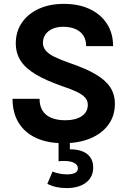

<svg xmlns="http://www.w3.org/2000/svg" viewBox="-20 -734 657 991"><path d="M44.7 -224.1Q44.7 -151.5 76.3 -100.1Q108 -48.8 166.9 -21.8Q225.8 5.2 307.5 5.2Q387.2 5.2 447 -19.9Q506.8 -45.1 539.9 -90.9Q573 -136.7 573 -198.4Q573 -246.6 549.2 -283.3Q525.4 -319.9 474.3 -350.1Q423.3 -380.3 340.7 -408.5Q290.8 -425.8 260.1 -441.1Q229.4 -456.4 215.5 -473.7Q201.6 -491 201.6 -512.7Q201.6 -537.8 214.7 -556.4Q227.7 -575 251.3 -585.4Q274.8 -595.7 305.6 -595.7Q343 -595.7 369.6 -584.1Q396.1 -572.5 410.4 -550.2Q424.8 -527.9 424.8 -495.9H563.7Q563.7 -562.3 532 -611.3Q500.3 -660.4 443.3 -687.2Q386.3 -714 309.6 -714Q235.9 -714 180 -688.4Q124.2 -662.8 92.9 -616.9Q61.5 -570.9 61.5 -510Q61.5 -459.5 86.7 -420.4Q111.8 -381.3 165.1 -349.7Q218.4 -318 303.6 -288.4Q350.7 -272.8 379.1 -258.7Q407.5 -244.5 420.4 -229Q433.2 -213.5 433.2 -193.1Q433.2 -155.4 401.7 -134.4Q370.1 -113.3 317.3 -113.3Q275.1 -113.3 245.3 -125.6Q215.4 -137.9 199.7 -162.7Q184.1 -187.4 184.1 -224.1ZM461 130.7Q461 85.5 429.8 61Q398.6 36.6 340.6 36.6V-0.5H282.3V98.5Q289.3 97.7 296.5 97.2Q303.8 96.8 310.6 96.8Q344.5 96.8 363.2 107Q382 117.1 382 134.5Q382 166 325 166Q306 166 285.7 161.8Q265.3 157.6 251.2 151.4L224.4 214.9Q247.3 226.4 271.9 231.6Q296.5 236.8 323.6 236.8Q386.9 236.8 423.9 208.5Q461 180.1 461 130.7Z"/></svg>

Font: Estedad-FD VF
Style: Regular
Weight: 100
Designer: Amin Abedi
Version: Version 7.3